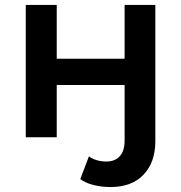

<svg xmlns="http://www.w3.org/2000/svg" viewBox="-20 -554 732 775"><path d="M304 169 339 77Q368 98 409 98Q444 98 463.5 76.5Q483 55 483 13V-211H209V0H84V-534H209V-317H483V-534H607V16Q607 101 559.5 151Q512 201 426 201Q390 201 358 193Q326 185 304 169Z"/></svg>

Font: Montserrat Alternates SemiBold
Style: Regular
Weight: 600
Designer: Julieta Ulanovsky
Foundry: Julieta Ulanovsky
Version: Version 7.200